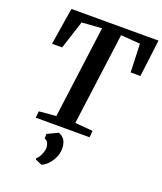

<svg xmlns="http://www.w3.org/2000/svg" viewBox="-179 -857 1055 1247"><g transform="rotate(20 349.0 -234.0)"><path d="M119.5 0 124 -45.5 241.5 -56 325.5 -693 187.5 -683 124.5 -487.5 54.5 -487 95.5 -743H697.5L665.5 -487H598L591 -683L457 -693L372.5 -56L495.5 -45.5L491.5 0ZM213 255 213.5 245Q222.5 238.5 231.2 223.8Q240 209 246 191.2Q252 173.5 251.5 158Q251 140.5 243.2 125.8Q235.5 111 220.5 108V75.5L293.5 40.5Q325 52.5 337.5 75.8Q350 99 349.5 132.5Q349 166.5 334.2 196.5Q319.5 226.5 298.5 247.2Q277.5 268 257.5 274.5Z"/></g></svg>

Font: Merriweather 28pt SemiBold
Style: Italic
Weight: 600
Italic angle: -7.8°
Version: Version 2.101